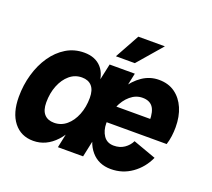

<svg xmlns="http://www.w3.org/2000/svg" viewBox="-125 -892 1177 1067"><g transform="rotate(20 463.5 -358.0)"><path d="M627 14Q554 14 511 -36.5Q468 -87 468 -166Q468 -243 486 -311Q504 -379 536.5 -431.5Q569 -484 613.5 -514Q658 -544 711 -544Q767 -544 806 -516Q845 -488 866 -439.5Q887 -391 887 -327Q887 -301 883.5 -274.5Q880 -248 872 -223H447L469 -323H785L735 -265Q737 -276 738 -288Q739 -300 739 -312Q739 -368 719.5 -393.5Q700 -419 659 -419Q620 -419 587.5 -391.5Q555 -364 536 -318.5Q517 -273 517 -218Q517 -174 537.5 -144Q558 -114 598 -114Q634 -114 660 -132Q686 -150 699 -177L835 -128Q806 -64 751 -25Q696 14 627 14ZM168 14Q95 14 52.5 -40Q10 -94 10 -189Q10 -259 28.5 -323Q47 -387 81 -436.5Q115 -486 162.5 -515Q210 -544 269 -544Q335 -544 371.5 -503Q408 -462 406 -385L384 -226Q360 -111 302 -48.5Q244 14 168 14ZM243 -120Q284 -120 315.5 -146.5Q347 -173 365 -218Q383 -263 383 -318Q383 -364 362.5 -387Q342 -410 304 -410Q263 -410 231.5 -383.5Q200 -357 182 -312Q164 -267 164 -212Q164 -166 184.5 -143Q205 -120 243 -120ZM310 0 341 -147 386 -265 393 -391 423 -530H572L459 0ZM440 -585 520 -730H677L552 -585Z"/></g></svg>

Font: Radio Canada Big
Style: Bold Italic
Weight: 700
Italic angle: -12°
Designer: Étienne Aubert Bonn
Foundry: Coppers and Brasses
Version: Version 1.001